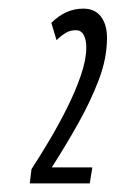

<svg xmlns="http://www.w3.org/2000/svg" viewBox="-20 -793 268 445"><path d="M49 -368 53 -401Q72 -430 94 -467Q116 -504 135.5 -543Q155 -582 167.5 -618.5Q180 -655 180 -683Q180 -701 174 -712Q168 -723 156 -723Q144 -723 134.5 -718Q125 -713 111 -700L99 -740Q132 -773 173 -773Q200 -773 214 -754.5Q228 -736 228 -705Q228 -658 209 -608Q190 -558 161 -506.5Q132 -455 100 -405H194L188 -368Z"/></svg>

Font: Georama ExtraCondensed
Style: Italic
Weight: 400
Width: 2
Italic angle: -9°
Designer: Jean-Baptiste Levee
Foundry: Production Type
Version: Version 1.000